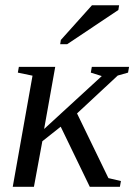

<svg xmlns="http://www.w3.org/2000/svg" viewBox="-20 -715 514 735"><path d="M104.5 -425.3 48.3 -437 52.2 -459H191.4L148.9 -221.2L369.6 -423.8L327.6 -437L331.5 -459H474.1L470.2 -437L430.7 -425.8L274.9 -280.8L395 -33.2L442.9 -22L439 0H323.7L212.4 -230L142.1 -174.3L109.9 0H28.8ZM210.4 -545.9 212.9 -562 332 -694.8H436L433.1 -676.8L237.3 -545.9Z"/></svg>

Font: Liberation Serif
Style: Italic
Weight: 400
Italic angle: -16.333°
Designer: Steve Matteson
Foundry: Ascender Corporation
Version: Version 2.1.5